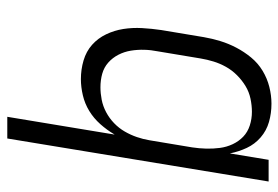

<svg xmlns="http://www.w3.org/2000/svg" viewBox="-142 -634 783 540"><g transform="rotate(-90 250.0 -363.5)"><path d="M229 8Q202 8 177.5 1Q153 -6 134 -22.5Q115 -39 104.5 -61.5Q94 -84 89 -109L71 0H10L131 -735H192L142 -433Q155 -455 171.5 -473.5Q188 -492 208.5 -504.5Q229 -517 252.5 -522.5Q276 -528 298 -528Q325 -528 350.5 -520.5Q376 -513 394.5 -496.5Q413 -480 424 -457Q435 -434 439 -408.5Q443 -383 441.5 -356Q440 -329 436 -302L416 -182Q412 -159 405 -136Q398 -113 386.5 -91Q375 -69 359 -49.5Q343 -30 321.5 -17Q300 -4 276 2Q252 8 229 8ZM206 -47Q224 -47 243 -51Q262 -55 278.5 -65Q295 -75 309 -89Q323 -103 332.5 -120Q342 -137 347.5 -155Q353 -173 356 -191L376 -311Q380 -331 380.5 -350Q381 -369 378 -387.5Q375 -406 366.5 -422.5Q358 -439 344.5 -451Q331 -463 313 -468Q295 -473 275 -473Q258 -473 240 -469.5Q222 -466 205 -457Q188 -448 174 -434.5Q160 -421 150.5 -404.5Q141 -388 135 -370.5Q129 -353 126 -335L106 -215Q103 -195 102.5 -175.5Q102 -156 104.5 -137Q107 -118 115 -101Q123 -84 136 -71.5Q149 -59 167.5 -53Q186 -47 206 -47Z"/></g></svg>

Font: Iosevka Term Curly Light
Style: Italic
Weight: 300
Italic angle: -9°
Designer: Belleve Invis
Foundry: Belleve Invis
Version: Version 32.3.0